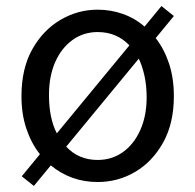

<svg xmlns="http://www.w3.org/2000/svg" viewBox="-20 -589 646 635"><path d="M142 -275Q142 -198 168 -148L408 -439Q366 -483 303 -483Q256 -483 219.5 -456.5Q183 -430 162.5 -383.5Q142 -337 142 -275ZM92 26 52 -6 112 -79Q84 -114 67.5 -162.5Q51 -211 51 -271Q51 -362 86.5 -425.5Q122 -489 179.5 -523Q237 -557 303 -557Q346 -557 386 -543Q426 -529 458 -501L514 -569L555 -536L495 -463Q523 -427 539 -379Q555 -331 555 -271Q555 -181 519.5 -117.5Q484 -54 427 -20.5Q370 13 303 13Q215 13 148 -42ZM303 -60Q350 -60 386.5 -86Q423 -112 444 -159Q465 -206 465 -267Q465 -305 458 -337.5Q451 -370 439 -395L199 -104Q240 -60 303 -60Z"/></svg>

Font: Source Han Sans SC
Style: Regular
Weight: 400
Designer: Ryoko NISHIZUKA 西塚涼子 (kana, bopomofo & ideographs); Paul D. Hunt (Latin, Greek & Cyrillic); Sandoll Communications 산돌커뮤니
Foundry: Adobe
Version: Version 2.002;hotconv 1.0.116;makeotfexe 2.5.65601; ttfautoh